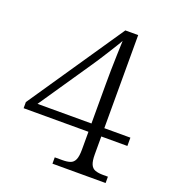

<svg xmlns="http://www.w3.org/2000/svg" viewBox="-131 -814 821 913"><g transform="rotate(20 279.5 -357.0)"><path d="M238 0V-32H277Q301 -32 316.5 -37.5Q332 -43 339.5 -60Q347 -77 347 -111V-201H19V-232L347 -714H412V-243H544V-201H412V-111Q412 -77 419.5 -60Q427 -43 443 -37.5Q459 -32 482 -32H507V0ZM74 -243H347V-442Q347 -471 347.5 -511Q348 -551 349.5 -591.5Q351 -632 352 -663Q347 -653 334.5 -633Q322 -613 306.5 -588Q291 -563 275.5 -539.5Q260 -516 249 -500Z"/></g></svg>

Font: Noto Serif Khmer Light
Style: Regular
Weight: 300
Version: Version 2.003